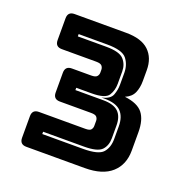

<svg xmlns="http://www.w3.org/2000/svg" viewBox="-100 -813 683 704"><g transform="rotate(20 242.0 -461.0)"><path d="M75 -338H256Q273 -338 278 -344.5Q283 -351 283 -359V-379Q283 -387 278 -393.5Q273 -400 256 -400H134Q121 -400 114.5 -406.5Q108 -413 108 -426V-503Q108 -516 114.5 -522.5Q121 -529 134 -529H209Q226 -529 231.5 -535.5Q237 -542 237 -550V-561Q237 -570 231.5 -576.5Q226 -583 209 -583H75Q62 -583 55.5 -589.5Q49 -596 49 -609V-694Q49 -707 55.5 -713.5Q62 -720 75 -720H276Q336 -720 365 -692.5Q394 -665 394 -617V-575Q394 -548 385 -528Q376 -508 352 -498Q403 -492 423 -466.5Q443 -441 443 -393V-321Q443 -266 407.5 -234Q372 -202 303 -202H75Q62 -202 55.5 -208.5Q49 -215 49 -228V-312Q49 -325 55.5 -331.5Q62 -338 75 -338ZM173 -459H282Q322 -459 340.5 -441.5Q359 -424 359 -388V-339Q359 -310 342.5 -292.5Q326 -275 273 -275H114V-266H273Q333 -266 350.5 -286Q368 -306 368 -339V-388Q368 -426 348.5 -446Q329 -466 283 -466H272Q305 -473 312.5 -493Q320 -513 320 -533V-579Q320 -611 302.5 -633.5Q285 -656 225 -656H114V-647H225Q277 -647 294 -628Q311 -609 311 -582V-533Q311 -508 298.5 -488Q286 -468 232 -468H173Z"/></g></svg>

Font: Bungee Inline
Style: Regular
Weight: 400
Designer: David Jonathan Ross
Foundry: David Jonathan Ross
Version: Version 1.001;PS 1.0;hotconv 1.0.72;makeotf.lib2.5.5900